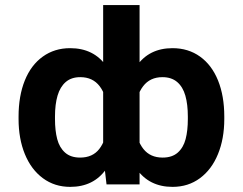

<svg xmlns="http://www.w3.org/2000/svg" viewBox="-20 -727 957 757"><path d="M660.3 9.8Q568.2 9.8 518.5 -60.9Q468.9 -131.6 453.7 -253.4V-267.8Q468.9 -395 518.2 -466.1Q567.5 -537.1 660 -537.1Q722.4 -537.1 768.7 -503.9Q815 -470.7 839.7 -409.7Q864.3 -348.6 864.3 -267.6V-257.8Q864.3 -180.1 839.4 -119.4Q814.6 -58.6 768.3 -24.4Q722.1 9.8 660.3 9.8ZM620.3 -422.8Q571.5 -422.8 544.2 -386.9Q516.8 -351.1 511.3 -286.6V-235.3Q518.5 -173.7 545.4 -139.7Q572.4 -105.7 621.1 -105.7Q658.7 -105.7 680.9 -125.4Q703.1 -145.1 711.8 -178.5Q720.6 -212 720.6 -257.8V-267.6Q720.6 -315.5 710.8 -350Q701 -384.4 678.6 -403.6Q656.2 -422.8 620.3 -422.8ZM386.7 -707H530.3V0H400L386.7 -113.9ZM256.5 -537.1Q349.9 -537.1 399.3 -466.3Q448.6 -395.6 463.8 -267.8V-253.4Q448 -131.1 398.7 -60.7Q349.4 9.8 256.8 9.8Q195.4 9.8 149.1 -24.4Q102.9 -58.6 78 -119.4Q53.2 -180.1 53.2 -257.8V-267.6Q53.2 -348.6 77.8 -409.7Q102.4 -470.7 148.8 -503.9Q195.1 -537.1 256.5 -537.1ZM295.8 -105.7Q345.1 -105.7 371.5 -139.7Q397.9 -173.7 405.1 -235.3V-286.6Q400.5 -350.7 373.2 -386.7Q345.9 -422.8 296.6 -422.8Q261.2 -422.8 239.1 -403.6Q217 -384.4 206.9 -350Q196.8 -315.5 196.8 -267.6V-257.8Q196.8 -212 205.6 -178.5Q214.4 -145.1 236.5 -125.4Q258.6 -105.7 295.8 -105.7Z"/></svg>

Font: Pretendard JP Variable
Style: Regular
Weight: 400
Designer: Base glyphs from Inter by Rasmus Andersson; Hangul glyphs from Noto Sans CJK(Source Han Sans) by Jang Soo-young and Kang
Foundry: Kil Hyung-jin
Version: Version 1.307;Glyphs 3.2 (3192)